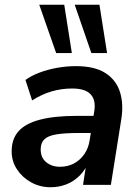

<svg xmlns="http://www.w3.org/2000/svg" viewBox="-20 -777 587 807"><path d="M193 10Q148 10 111 -10.5Q74 -31 51.5 -65Q29 -99 29 -141Q29 -193 58 -225.5Q87 -258 148 -274Q209 -290 304 -290H384L373 -218H310Q251 -218 216 -212Q181 -206 166 -191Q151 -176 151 -149Q151 -114 174.5 -95Q198 -76 232 -76Q264 -76 290 -89.5Q316 -103 334 -128.5Q352 -154 357 -189L376 -308Q384 -355 361.5 -380Q339 -405 283 -405Q239 -405 197.5 -393Q156 -381 115 -355L87 -441Q112 -459 146.5 -472Q181 -485 220.5 -492Q260 -499 299 -499Q378 -499 423 -470Q468 -441 484 -391Q500 -341 490 -277L446 0H329L345 -104H355Q341 -65 315.5 -39.5Q290 -14 258.5 -2Q227 10 193 10ZM364 -554 294 -757H398L430 -554ZM216 -554 145 -757H250L282 -554Z"/></svg>

Font: Nunito Sans 12pt ExtraLight
Style: Italic
Weight: 200
Italic angle: -9°
Designer: Vernon Adams
Foundry: Vernon Adams
Version: Version 3.101;gftools[0.9.27]